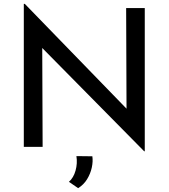

<svg xmlns="http://www.w3.org/2000/svg" viewBox="-20 -765 878 1000"><path d="M731 23 200 -515 202 0H104V-745H109L639 -199L637 -723H734V23ZM387 215 339 182Q363 161 373.5 123.5Q384 86 378 48L461 49Q465 76 458 108Q451 140 433.5 168.5Q416 197 387 215Z"/></svg>

Font: Synthetic
Style: Regular
Weight: 400
Designer: Santiago Orozco
Foundry: Typemade
Version: Version 2.000; ttfautohint (v1.8.4.7-5d5b)